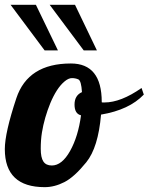

<svg xmlns="http://www.w3.org/2000/svg" viewBox="-40 -772 616 796"><path d="M200.2 -563H145L3.9 -752H108.9ZM361.8 -563H307.1L166 -752H271ZM299.8 -390.1Q296.9 -437.5 284.7 -442.9Q272.5 -448.2 258.3 -448.2Q244.1 -448.2 227.5 -434.3Q210.9 -420.4 196 -397.5Q181.2 -374.5 168.9 -345Q156.7 -315.4 147.7 -284.2Q138.7 -252.9 133.8 -222.4Q128.9 -191.9 128.9 -155.3Q128.9 -118.7 139.9 -102.3Q150.9 -85.9 174.8 -85.9Q216.8 -85.9 250.5 -146Q284.2 -206.1 295.9 -293.9Q269 -300.3 269 -338.4Q269 -376.5 299.8 -390.1ZM145.5 3.9Q-20 3.9 -20 -153.8Q-20 -221.2 27.8 -365Q75.7 -508.8 253.9 -508.8Q381.8 -508.8 381.8 -349.1V-348.1Q384.3 -347.2 384.8 -347.2H393.1Q460.9 -347.2 546.9 -407.2L556.2 -379.9Q495.6 -316.4 378.9 -296.9Q367.2 -160.2 317.6 -99.1Q268.1 -38.1 227.1 -17.1Q186 3.9 145.5 3.9Z"/></svg>

Font: Lobster-Regular
Style: Regular
Weight: 400
Designer: Pablo Impallari
Foundry: Pablo Impallari
Version: Version 1.007; ttfautohint (v1.1) -l 8 -r 50 -G 50 -x 14 -D 